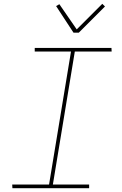

<svg xmlns="http://www.w3.org/2000/svg" viewBox="-20 -986 640 1006"><path d="M447 0H45L44 -19H237L352 -716H162V-735H564L565 -716H372L257 -19H447ZM365 -815 274 -954 291 -964 382 -832 516 -966 530 -952 393 -815Z"/></svg>

Font: Iosevka Thin Extended Oblique
Style: Regular
Weight: 100
Width: 7
Italic angle: -9°
Monospace: yes
Designer: Belleve Invis
Foundry: Belleve Invis
Version: Version 32.5.0; ttfautohint (v1.8.4)